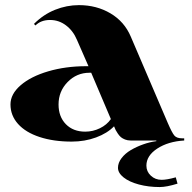

<svg xmlns="http://www.w3.org/2000/svg" viewBox="-20 -562 766 768"><path d="M423.5 -85.7 344.8 -271H337.8Q286.7 -271 250.4 -233.8Q214.2 -196.7 214.2 -144.2Q214.2 -95.3 243.4 -65.3Q272.7 -35.4 320.8 -35.4Q351.8 -35.4 379.6 -49Q407.3 -62.5 423.5 -85.7ZM333.9 -297.2 288 -402.1Q272.7 -438.8 244.1 -460.4Q215.5 -482.1 180.1 -482.1Q143.8 -482.1 121.9 -460.2L115.8 -466.3Q153.8 -504.4 200.4 -522.9Q246.9 -541.5 295.9 -541.5Q366.3 -541.5 422 -508.5Q477.7 -475.5 503.1 -415.6L651.2 -69.9Q667.8 -31.5 677.2 -20.1Q686.6 -8.7 708.5 -8.7H716.8V0Q652.5 3.9 609 32.3Q565.6 60.8 565.6 100.5Q565.6 124.1 583.3 140.7Q601 157.3 626.3 157.3Q647.7 157.3 683.1 147.3L690.1 172.6Q646 186.2 618.9 186.2Q573.9 186.2 535.4 175.9Q496.9 165.6 474.4 147.7Q451.9 129.8 451.9 109.3Q451.9 89.2 466.3 70.4Q480.8 51.6 503.5 38.2Q526.2 24.9 552.7 15.5Q579.1 6.1 605.3 2.6Q605.3 1.3 605.3 0H502.2Q490.4 0 480.3 -3.9Q470.3 -7.9 463.9 -13.1Q457.6 -18.4 451.7 -27.1Q445.8 -35.8 442.7 -41.7Q439.7 -47.6 436.2 -56.8Q409.1 -28.8 364.1 -12.2Q319.1 4.4 266.6 4.4Q194.1 4.4 138.3 -14Q82.6 -32.3 52.2 -66.2Q21.9 -100.1 21.9 -144.2Q21.9 -185.8 62.5 -220.9Q103.1 -256.1 172.9 -276.7Q242.6 -297.2 324.7 -297.2Z"/></svg>

Font: Wabroye
Style: Medium
Weight: 500
Designer: gluk
Foundry: gluk
Version: Version 0.14